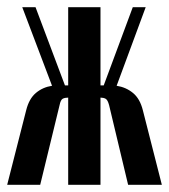

<svg xmlns="http://www.w3.org/2000/svg" viewBox="-34 -515 471 535"><path d="M270 -222Q266 -237 260 -240Q254 -243 246 -243V0H156V-243Q147 -243 141 -240Q135 -237 132 -222L78 0H-14L39 -208Q47 -240 66 -256Q85 -272 111 -276L28 -495H65L147 -277H156V-495H246V-277H255L336 -495H372L291 -276Q317 -272 336.5 -256Q356 -240 364 -208L417 0H323Z"/></svg>

Font: Moniqa ExtBd Cond Paragraph
Style: Regular
Weight: 800
Width: 3
Designer: Rajesh Rajput
Foundry: Rajesh Rajput
Version: Version 1.000